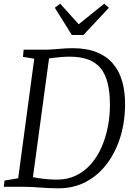

<svg xmlns="http://www.w3.org/2000/svg" viewBox="-22 -1012 724 1040"><path d="M106 -743H231.5Q267 -744 302 -747.5Q337 -751 371.5 -751Q447.5 -751 501.2 -729.5Q555 -708 589.2 -668Q623.5 -628 639.5 -572.5Q655.5 -517 655.5 -449.5Q655.5 -353 629.8 -269.8Q604 -186.5 556.5 -124Q509 -61.5 443 -26.8Q377 8 296 8Q268 8 243.8 6.8Q219.5 5.5 197.8 4Q176 2.5 155.5 1.2Q135 0 113.5 0H-1.5L2.5 -34L76.5 -46.5L163.5 -694L102.5 -704ZM151.5 -16.5 136.5 -57.5Q155 -52 182.2 -47.8Q209.5 -43.5 237.5 -41.2Q265.5 -39 286.5 -39Q344.5 -39 390.8 -61.8Q437 -84.5 471.5 -124.2Q506 -164 528.5 -215.8Q551 -267.5 562.2 -325.5Q573.5 -383.5 573.5 -442.5Q573.5 -511.5 561.2 -561.2Q549 -611 522.8 -642.8Q496.5 -674.5 455 -689.8Q413.5 -705 354.5 -705Q333.5 -705 308.5 -703Q283.5 -701 261.5 -698Q239.5 -695 226.5 -693L248.5 -731.5ZM367 -822.5 275 -970 304 -992Q329 -964.5 354 -936.5Q379 -908.5 404.5 -880.5Q438.5 -908.5 473.2 -936.2Q508 -964 542.5 -992L568 -970L430 -822.5Z"/></svg>

Font: Merriweather 24pt Light
Style: Italic
Weight: 300
Italic angle: -7.8°
Version: Version 2.101